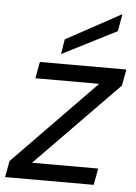

<svg xmlns="http://www.w3.org/2000/svg" viewBox="-61 -768 575 809"><g transform="rotate(5 226.0 -363.5)"><path d="M-9 0 4 -69 352 -426H82L95 -496H461L448 -427L99 -70H379L366 0ZM181 -537 191 -600 424 -727 411 -654Z"/></g></svg>

Font: DM Sans 24pt
Style: Italic
Weight: 400
Italic angle: -10°
Designer: Colophon Foundry, Jonny Pinhorn
Foundry: Colophon Foundry
Version: Version 4.004;gftools[0.9.30]